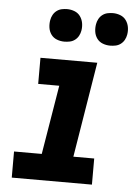

<svg xmlns="http://www.w3.org/2000/svg" viewBox="-53 -793 607 835"><g transform="rotate(5 250.0 -375.5)"><path d="M30 0V-114H151L201 -416H109V-530H357L289 -114H380V0ZM406 -609Q389 -609 373.5 -615Q358 -621 348.5 -634Q339 -647 336.5 -663.5Q334 -680 337 -697Q339 -709 345 -720Q351 -731 361 -738.5Q371 -746 383 -748.5Q395 -751 406 -751Q423 -751 438.5 -745Q454 -739 463.5 -726Q473 -713 476 -696.5Q479 -680 476 -663Q474 -651 468 -640Q462 -629 452 -621.5Q442 -614 430 -611.5Q418 -609 406 -609ZM206 -609Q189 -609 173.5 -615Q158 -621 148.5 -634Q139 -647 136.5 -663.5Q134 -680 137 -697Q139 -709 145 -720Q151 -731 161 -738.5Q171 -746 183 -748.5Q195 -751 206 -751Q223 -751 238.5 -745Q254 -739 263.5 -726Q273 -713 276 -696.5Q279 -680 276 -663Q274 -651 268 -640Q262 -629 252 -621.5Q242 -614 230 -611.5Q218 -609 206 -609Z"/></g></svg>

Font: Iosevka Curly Slab HvObl
Style: Regular
Weight: 900
Italic angle: -9°
Monospace: yes
Designer: Belleve Invis
Foundry: Belleve Invis
Version: Version 11.1.0; ttfautohint (v1.8.3)